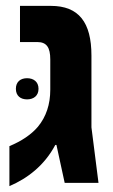

<svg xmlns="http://www.w3.org/2000/svg" viewBox="-20 -622 385 653"><path d="M12 11C73 -15 131 -59 168 -129H172L200 0H315L291 -189V-433C291 -546 248 -602 153 -602H48V-479H107C139 -479 151 -460 151 -420V-317C151 -267 137 -225 109 -191C86 -164 53 -142 12 -125ZM34 -320C34 -296 50 -284 72 -284C94 -284 111 -296 111 -320C111 -344 94 -356 72 -356C50 -356 34 -344 34 -320Z"/></svg>

Font: Noto Sans Hebrew Condensed
Style: Bold
Weight: 700
Width: 3
Designer: Monotype Design Team
Foundry: Monotype Imaging Inc.
Version: Version 2.004